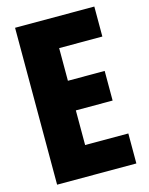

<svg xmlns="http://www.w3.org/2000/svg" viewBox="-129 -886 804 1039"><g transform="rotate(-15 273.0 -366.5)"><path d="M59 73V-806H503V-638H261V-455H467V-289H261V-95H503V73Z"/></g></svg>

Font: Farlight84_Sys_V01
Style: Bold
Weight: 700
Designer: Monotype Design Team, Nadine Chahine and Nizar Qandah
Foundry: Monotype Imaging Inc.
Version: Version 2.004;October 31, 2024;FontCreator 14.0.0.2814 64-bi